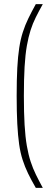

<svg xmlns="http://www.w3.org/2000/svg" viewBox="-20 -763 238 933"><path d="M154 150Q132 112 116.5 80Q101 48 90 14Q79 -20 73 -62Q67 -104 64 -161Q61 -218 61 -297Q61 -376 64 -432.5Q67 -489 73.5 -531Q80 -573 91 -607Q102 -641 117.5 -673Q133 -705 154 -743H188Q169 -709 154 -679Q139 -649 128.5 -616Q118 -583 110.5 -540.5Q103 -498 99.5 -438.5Q96 -379 96 -297Q96 -215 99.5 -156Q103 -97 110.5 -54Q118 -11 129 22.5Q140 56 154.5 85.5Q169 115 188 150Z"/></svg>

Font: Saira ExtraCondensed Thin
Style: Regular
Weight: 250
Width: 2
Designer: Hector Gatti with collaboration of the Omnibus-Type team
Foundry: Omnibus-Type
Version: Version 1.101